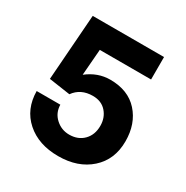

<svg xmlns="http://www.w3.org/2000/svg" viewBox="-160 -820 933 963"><g transform="rotate(30 306.0 -338.0)"><path d="M517 -686V-556H220L208 -405Q269 -453 341 -453Q445 -453 503 -388.5Q561 -324 561 -223Q561 -117 490 -53.5Q419 10 305 10Q191 10 120.5 -52.5Q50 -115 49 -219H186Q187 -172 220.5 -141.5Q254 -111 299 -111Q350 -111 381.5 -143Q413 -175 413 -227Q413 -274 384.5 -306.5Q356 -339 306 -339Q236 -339 199 -287L76 -305L104 -686Z"/></g></svg>

Font: Chivo
Style: Bold
Weight: 700
Designer: Hector Gatti
Foundry: Omnibus-Type
Version: Version 1.007;PS 001.007;hotconv 1.0.88;makeotf.lib2.5.64775